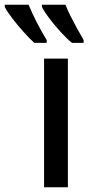

<svg xmlns="http://www.w3.org/2000/svg" viewBox="-120 -786 371 806"><path d="M165 0H65V-540H165ZM155 -766Q162 -747 175 -721Q188 -695 203 -667.5Q218 -640 231 -618V-606H182Q160 -624 134.5 -652Q109 -680 87 -709Q65 -738 56 -757V-766ZM0 -766Q15 -730 35 -691Q55 -652 76 -618V-606H24Q4 -624 -21 -652Q-46 -680 -68 -708.5Q-90 -737 -100 -757V-766Z"/></svg>

Font: Avrile Sans Condensed Medium
Style: Regular
Weight: 500
Width: 3
Designer: Monotype Design Team
Foundry: Monotype Imaging Inc.
Version: Version 2.001;September 10, 2019;FontCreator 11.5.0.2425 64-